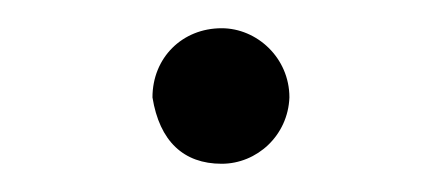

<svg xmlns="http://www.w3.org/2000/svg" viewBox="-20 -277 313 136"><path d="M137 -161C162 -161 184 -181 185 -208C185 -236 162 -257 137 -257C109 -257 88 -236 88 -208C93 -177 110 -161 137 -161Z"/></svg>

Font: All Genders v4 Light
Style: Regular
Weight: 300
Designer: Rassam Alawdi
Foundry: Rassam Art
Version: Version 3.100;FEAKit 1.0